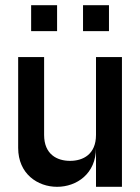

<svg xmlns="http://www.w3.org/2000/svg" viewBox="-20 -720 540 740"><path d="M200 0C275 0 350 -50 350 -150V0H450V-500H350V-200C350 -125 300 -100 250 -100C200 -100 150 -125 150 -200V-500H50V-150C50 -50 125 0 200 0ZM100 -600H200V-700H100ZM300 -600H400V-700H300Z"/></svg>

Font: LS-VG5000
Style: Regular
Weight: 400
Designer: Justin Bihan, 2021
Foundry: Justin Bihan, 2021
Version: Version 1.000;Glyphs 3.1.2 (3151)